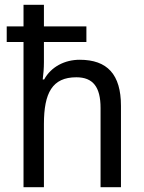

<svg xmlns="http://www.w3.org/2000/svg" viewBox="-20 -780 599 800"><path d="M163 -760H78V-670H8V-605H78V0H163V-263C163 -393 198 -458 298 -458C368 -458 399 -417 399 -330V0H484V-339C484 -470 427 -531 312 -531C250 -531 193 -502 164 -449H158C161 -471 163 -497 163 -521V-605H340V-670H163Z"/></svg>

Font: Noto Sans Sinhala SemiCondensed
Style: Regular
Weight: 400
Width: 4
Designer: Jelle Bosma - Monotype Design Team
Foundry: Monotype Imaging Inc.
Version: Version 2.006